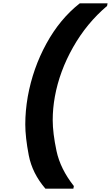

<svg xmlns="http://www.w3.org/2000/svg" viewBox="-20 -933 671 1162"><path d="M255 209Q175 116 154 6.5Q133 -103 133 -180Q133 -261 148 -348Q179 -520 261 -669.5Q343 -819 463 -913H631L628 -897Q505 -793 422.5 -647.5Q340 -502 312 -348Q299 -276 299 -206Q299 -128 322 -19.5Q345 89 427 193L424 209Z"/></svg>

Font: Fz Poppins
Style: Bold Italic
Weight: 700
Italic angle: -10°
Designer: Ninad Kale (Devanagari), Jonny Pinhorn (Latin)
Foundry: Indian Type Foundry
Version: Vit hóa bi Vntype.Com & FontZin.Com